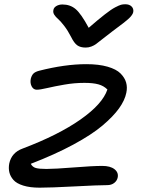

<svg xmlns="http://www.w3.org/2000/svg" viewBox="-20 -824 657 892"><path d="M562 -804.2Q581.1 -804.2 591.3 -793.9Q601.6 -783.7 599.1 -768.1Q596.7 -755.4 579.6 -739Q562.5 -722.7 500 -676.8Q481 -662.6 457.5 -643.8Q434.1 -625 425.5 -618.9Q417 -612.8 404.5 -607.9Q392.1 -603 377.9 -603Q353.5 -603 338.9 -613.5Q324.2 -624 310.1 -652.8Q295.4 -681.6 278.1 -704.1Q260.7 -726.6 249.8 -735.8Q238.8 -745.1 232.2 -755.4Q225.6 -765.6 228 -776.9Q229.5 -788.6 241.7 -795.9Q253.9 -803.2 270 -803.2Q306.2 -803.2 331.5 -781.7Q356.9 -760.3 392.1 -694.8Q436.5 -733.4 466.6 -756.8Q496.6 -780.3 514.9 -789.8Q533.2 -799.3 542 -801.8Q550.8 -804.2 562 -804.2ZM164.1 47.9Q119.1 47.9 87.9 38.1Q56.6 28.3 42.2 11.7Q27.8 -4.9 23.4 -23.7Q19 -42.5 22.9 -64Q33.7 -115.2 85 -133.8Q251.5 -196.8 354 -268.8Q456.5 -340.8 479 -408.2Q461.9 -425.3 437.3 -432.1Q412.6 -439 372.1 -439Q325.7 -439 279.3 -430.9Q232.9 -422.9 199.5 -415Q166 -407.2 150.9 -407.2Q135.3 -407.2 127.2 -422.6Q119.1 -438 123 -458Q127 -473.6 135 -481.9Q143.1 -490.2 161.1 -495.1Q281.7 -525.9 380.9 -525.9Q439 -525.9 479.7 -514.2Q520.5 -502.4 540 -482.7Q559.6 -462.9 565.9 -440.7Q572.3 -418.5 566.9 -393.1Q560.1 -358.4 533.2 -320.8Q506.3 -283.2 456.1 -240.7Q405.8 -198.2 320.3 -152.1Q234.9 -106 123 -63Q130.9 -47.9 146.5 -43.5Q162.1 -39.1 195.8 -39.1Q233.9 -39.1 322.5 -46.1Q411.1 -53.2 455.1 -53.2Q492.2 -53.2 511.7 -38.1Q531.2 -22.9 526.9 0Q523.9 15.6 510.7 25.9Q497.6 36.1 478 36.1Q438 36.1 327.1 42Q216.3 47.9 164.1 47.9Z"/></svg>

Font: Shantell Sans Irregular
Style: Italic
Weight: 400
Italic angle: -11.31°
Designer: Stephen Nixon, Anya Danilova, Shantell Martin
Foundry: Arrow Type
Version: Version 1.006;[9816181b4]